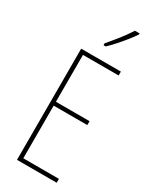

<svg xmlns="http://www.w3.org/2000/svg" viewBox="-239 -1009 860 1068"><g transform="rotate(30 190.5 -475.0)"><path d="M333 0H78V-714H333V-689H104V-388H320V-363H104V-25H333ZM317 -943Q301 -919 278.5 -891Q256 -863 233 -837.5Q210 -812 190 -793H176V-805Q210 -845 236 -878Q262 -911 287 -950H317Z"/></g></svg>

Font: Noto Sans Lao ExtraCondensed Thin
Style: Regular
Weight: 100
Width: 2
Designer: Monotype Design Team
Foundry: Monotype Imaging Inc.
Version: Version 2.003; ttfautohint (v1.8.4.7-5d5b)